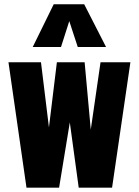

<svg xmlns="http://www.w3.org/2000/svg" viewBox="-20 -865 640 885"><path d="M130.9 -648.4 227.5 -845.2H368.2L468.8 -648.4H338.4L299.3 -767.6L261.2 -648.4ZM102.1 0 19 -578.1H168.9L205.6 -277.8L242.2 -578.1H370.1L398.4 -267.6L443.4 -578.1H581.1L496.6 0H342.8L301.8 -300.8L252.4 0Z"/></svg>

Font: Oswald
Style: Heavy
Weight: 800
Designer: Vernon Adams
Foundry: Vernon Adams
Version: 3.0; ttfautohint (v0.95) -l 8 -r 50 -G 200 -x 0 -w "G" -W -c